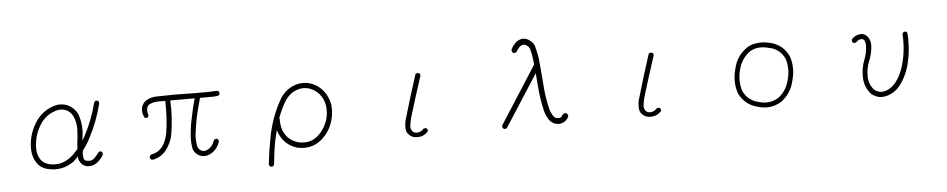

<svg xmlns="http://www.w3.org/2000/svg" viewBox="-46 -1133 8092 1640"><g transform="rotate(-5 4000.0 -312.5)"><path d="M782 -555Q810 -555 808 -528Q770 -376 697 -238Q684 -212 667.5 -186.5Q651 -161 633 -137Q629 -113 632 -88Q632 -54 664 -49Q704 -41 731 -71Q739 -79 746.5 -88.5Q754 -98 761 -107Q771 -125 790 -118Q808 -105 798 -86Q791 -73 781.5 -61.5Q772 -50 761 -39Q714 6 653 -4Q598 -23 587 -80Q589 -88 587 -94Q577 -84 568 -73.5Q559 -63 548 -54Q443 22 318 -10Q257 -25 225 -78Q196 -127 194 -187Q192 -305 252 -405Q320 -521 449 -548Q563 -559 621 -457Q662 -346 636 -226Q643 -234 648 -242.5Q653 -251 658 -260Q694 -327 720.5 -396.5Q747 -466 766 -539Q771 -551 782 -555ZM455 -504Q345 -480 289 -382Q238 -292 238 -190Q238 -143 262 -101Q274 -82 291.5 -69.5Q309 -57 331 -51Q434 -23 521 -90Q540 -104 556.5 -121Q573 -138 589 -157Q590 -167 590.5 -177Q591 -187 591 -196Q595 -226 598 -256.5Q601 -287 602 -318Q605 -381 580 -438Q540 -513 455 -504Z M1814 -548Q1834 -550 1839 -530Q1841 -509 1820 -504Q1783 -500 1744 -501H1669V-497Q1656 -454 1645.5 -411Q1635 -368 1625 -324Q1613 -256 1604 -184Q1603 -157 1604.5 -131.5Q1606 -106 1613 -81Q1633 -45 1670 -46Q1732 -58 1755 -127Q1765 -144 1785 -140Q1803 -129 1796 -109Q1761 -17 1672 -2Q1601 -1 1570 -67Q1564 -96 1562 -126.5Q1560 -157 1563 -188Q1568 -260 1584 -332Q1592 -375 1602 -417Q1612 -459 1624 -501H1415V-499Q1419 -427 1414.5 -356.5Q1410 -286 1399 -215Q1393 -179 1378.5 -146.5Q1364 -114 1343 -85Q1298 -25 1226 -10Q1203 -8 1198 -28Q1197 -48 1215 -56Q1272 -65 1311 -113Q1344 -162 1356 -225Q1367 -293 1370.5 -362Q1374 -431 1372 -501H1309Q1270 -501 1234 -483Q1218 -473 1213 -452Q1211 -440 1211 -428Q1211 -416 1215 -404Q1225 -383 1205 -370Q1183 -366 1177 -388Q1161 -423 1170 -463Q1181 -500 1211 -520Q1255 -546 1307 -545Q1460 -550 1616 -545H1744Q1762 -546 1779.5 -546.5Q1797 -547 1814 -548Z M2527 -549Q2618 -560 2691 -503Q2765 -443 2782 -344Q2794 -222 2729 -119Q2623 33 2456 -6Q2338 -44 2299 -170Q2295 -151 2290 -130Q2285 -109 2280 -89Q2270 -38 2263 13.5Q2256 65 2251 117Q2248 137 2228 139Q2206 135 2206 113Q2212 60 2220 6.5Q2228 -47 2238 -99Q2271 -288 2365 -445Q2428 -533 2527 -549ZM2534 -505Q2452 -492 2400 -417Q2378 -383 2361 -346.5Q2344 -310 2330 -271V-269Q2331 -268 2331 -266Q2331 -264 2332 -262Q2329 -99 2468 -51Q2607 -17 2691 -145Q2748 -230 2737 -336Q2725 -419 2665 -467Q2605 -514 2534 -505Z M3537 -550Q3564 -551 3562 -525Q3533 -437 3505.5 -349.5Q3478 -262 3451 -173Q3447 -155 3443.5 -137.5Q3440 -120 3438 -103Q3438 -82 3448 -63Q3467 -39 3500 -44Q3532 -49 3548 -72Q3586 -84 3584 -48Q3550 -6 3495 -5Q3439 -2 3407 -48Q3394 -70 3396 -104Q3396 -124 3399.5 -143Q3403 -162 3410 -182Q3436 -271 3463 -359.5Q3490 -448 3519 -536Q3522 -548 3537 -550Z M4456 -764Q4497 -764 4527 -737Q4557 -712 4563 -676Q4569 -654 4573.5 -631Q4578 -608 4582 -585Q4587 -528 4592.5 -471Q4598 -414 4602 -355Q4605 -302 4613 -249.5Q4621 -197 4634 -145Q4639 -128 4646.5 -112Q4654 -96 4664 -81Q4678 -63 4698 -63Q4709 -62 4718 -64Q4727 -66 4734 -73Q4736 -77 4737 -78Q4738 -79 4737 -78Q4731 -84 4743 -84V-83Q4744 -84 4744 -89Q4746 -89 4746 -84V-88Q4747 -90 4751 -94Q4755 -96 4757 -98H4776Q4783 -88 4788 -84L4790 -74Q4789 -72 4789 -70Q4789 -68 4788 -67Q4788 -66 4786 -62Q4785 -58 4782 -55Q4776 -45 4767 -37Q4738 -10 4697 -12Q4654 -16 4626 -50Q4613 -68 4604 -88Q4595 -108 4588 -130Q4575 -185 4566.5 -240.5Q4558 -296 4554 -353Q4552 -380 4549.5 -406.5Q4547 -433 4545 -460L4264 -24Q4252 -2 4229 -13Q4211 -32 4227 -51L4536 -533Q4537 -534 4537 -534.5Q4537 -535 4538 -536Q4537 -547 4535.5 -557.5Q4534 -568 4533 -579Q4531 -600 4527 -621Q4523 -642 4518 -661Q4512 -683 4501 -695H4499Q4479 -713 4459 -712Q4442 -710 4430 -700Q4422 -691 4414.5 -682Q4407 -673 4401 -662Q4391 -644 4370 -650Q4352 -660 4358 -683Q4366 -699 4377 -713Q4388 -727 4400 -739Q4425 -759 4456 -764Z M5537 -550Q5564 -551 5562 -525Q5533 -437 5505.5 -349.5Q5478 -262 5451 -173Q5447 -155 5443.5 -137.5Q5440 -120 5438 -103Q5438 -82 5448 -63Q5467 -39 5500 -44Q5532 -49 5548 -72Q5586 -84 5584 -48Q5550 -6 5495 -5Q5439 -2 5407 -48Q5394 -70 5396 -104Q5396 -124 5399.5 -143Q5403 -162 5410 -182Q5436 -271 5463 -359.5Q5490 -448 5519 -536Q5522 -548 5537 -550Z M6443 -551Q6498 -560 6555 -546Q6672 -521 6721 -413Q6754 -312 6723 -206Q6700 -102 6616 -37Q6523 22 6416 -8Q6299 -35 6249 -142Q6217 -244 6247 -350Q6270 -454 6353 -515Q6392 -545 6443 -551ZM6450 -511Q6409 -505 6376 -481Q6307 -426 6286 -337Q6262 -246 6288 -159Q6327 -70 6425 -49Q6514 -23 6592 -71Q6663 -127 6684 -217Q6710 -308 6683 -396Q6642 -486 6546 -503Q6498 -517 6450 -511Z M7333 -551Q7365 -556 7393 -529Q7422 -495 7421 -449Q7418 -381 7392 -318Q7367 -259 7367 -188Q7367 -120 7411 -70Q7455 -35 7505 -49Q7553 -62 7590 -104Q7618 -137 7637.5 -176.5Q7657 -216 7669 -261Q7704 -387 7695 -517Q7697 -537 7715 -540Q7736 -540 7738 -520Q7748 -381 7712 -246Q7698 -197 7676 -154Q7654 -111 7622 -73Q7575 -20 7508 -5Q7442 11 7385 -34Q7329 -93 7326 -178Q7323 -263 7354 -338Q7364 -364 7369.5 -392Q7375 -420 7376 -449Q7377 -475 7365 -498Q7353 -511 7334 -508Q7312 -504 7296 -486Q7279 -474 7263 -488Q7252 -511 7270 -523Q7296 -548 7333 -551Z"/></g></svg>

Font: Yomogi
Style: Regular
Weight: 400
Designer: satsuyako
Foundry: satsuyako
Version: Version 3.100